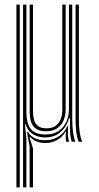

<svg xmlns="http://www.w3.org/2000/svg" viewBox="-20 -620 432 840"><path d="M80.9 200V-600H95.4V-132.1Q95.4 -79 115.1 -55.3Q134.8 -31.6 178.7 -31.6Q215 -31.6 237.6 -47.7Q260.3 -63.7 271 -88.9Q281.6 -114.1 281.6 -141V-600H296.1V-98.4Q296.1 -67.4 299.5 -42.2Q302.9 -17 309.1 0H293.8Q288.2 -17.1 286.7 -39.5Q285.3 -62 286 -88.2Q286.1 -92.2 286.3 -96.2Q286.5 -100.2 286.6 -104.2H282.6Q272.7 -67.2 245.7 -42.8Q218.7 -18.4 175.9 -18.7Q145.3 -19.1 122.8 -33.9Q100.2 -48.7 92.2 -76.4H88.9L95.4 -14.9V200ZM109.8 200 109.5 20.6 97.8 -43.3 102.8 -43.2Q112.2 -25 131.8 -15.7Q151.5 -6.4 177.2 -6.4Q212 -6.4 238.1 -24Q264.1 -41.6 274.3 -67.9H277.8Q276.3 -48.2 277.1 -31Q277.9 -13.8 282.3 0H270.1Q267.4 -8.3 267.4 -19.8Q267.3 -31.4 269 -44.1H266.6Q253 -20.3 229.7 -7.3Q206.3 5.7 177.9 5.7Q156.5 5.7 139.7 -1.3Q122.8 -8.2 112.6 -20.6H108.9L124.3 29.6V200ZM51.9 200V-600H66.4V200ZM181.6 -45.7Q158.1 -45.7 143.8 -53.2Q129.5 -60.7 122.2 -73.4Q114.9 -86 112.3 -101.9Q109.8 -117.7 109.8 -134.5V-600H124.3V-135.3Q124.3 -114.4 128.6 -97Q132.9 -79.6 145.6 -69.1Q158.2 -58.7 183.6 -58.7Q208.3 -58.7 223.5 -69.7Q238.7 -80.8 245.7 -99Q252.6 -117.2 252.6 -138.8V-600H267.1V-139.9Q267.1 -115.4 258.4 -93.9Q249.7 -72.3 230.8 -59Q212 -45.7 181.6 -45.7ZM324.2 0Q310.6 -32.3 310.6 -98.4V-600H325.1V-98.4Q325.1 -65.7 328.9 -39.9Q332.7 -14.1 340 0Z"/></svg>

Font: Big Shoulders Inline Thin
Style: Regular
Weight: 100
Designer: Patric King
Foundry: XO Type Co
Version: Version 2.002